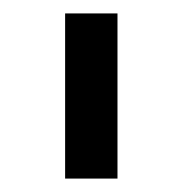

<svg xmlns="http://www.w3.org/2000/svg" viewBox="-20 -719 272 286"><path d="M77 -453V-699H155V-453Z"/></svg>

Font: Montserrat Alternates
Style: Regular
Weight: 400
Designer: Julieta Ulanovsky
Foundry: Julieta Ulanovsky
Version: Version 2.001